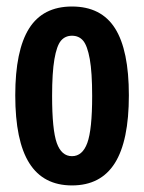

<svg xmlns="http://www.w3.org/2000/svg" viewBox="-20 -560 443 590"><path d="M201.2 9.8Q113.3 9.8 70.1 -58.6Q26.9 -127 26.9 -267.1Q26.9 -404.8 69.3 -472.4Q111.8 -540 201.2 -540Q291 -540 333.5 -472.9Q376 -405.8 376 -267.1Q376 -127 332.8 -58.6Q289.6 9.8 201.2 9.8ZM140.1 -265.1Q140.1 -161.1 154.5 -120.6Q168.9 -80.1 201.2 -80.1Q233.4 -80.1 248.3 -120.8Q263.2 -161.6 263.2 -265.1Q263.2 -337.4 255.9 -378.4Q248.5 -419.4 235.6 -434.8Q222.7 -450.2 201.2 -450.2Q180.2 -450.2 167.2 -434.8Q154.3 -419.4 147.2 -378.2Q140.1 -336.9 140.1 -265.1Z"/></svg>

Font: Lumene Sans Condensed
Style: Bold
Weight: 600
Width: 3
Designer: Deni Anggara
Version: Version 1.003;Glyphs 3.1.2 (3151)